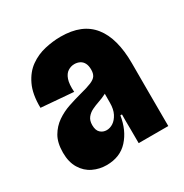

<svg xmlns="http://www.w3.org/2000/svg" viewBox="-100 -751 516 539"><g transform="rotate(-30 157.5 -481.5)"><path d="M97.3 -292.3Q74 -292.3 53.7 -302.1Q33.3 -311.8 20.7 -332.5Q8 -353.2 8 -383.8Q8 -415.7 19.8 -436.1Q31.7 -456.5 50.4 -469.4Q69.2 -482.3 90.6 -489.5Q112 -496.7 132 -502Q157.7 -508.5 170.7 -514Q183.7 -519.5 188.5 -526.9Q193.3 -534.3 193.3 -546.5Q193.3 -559.3 189 -567.5Q184.7 -575.7 176.9 -579.6Q169.2 -583.5 159.8 -583.5Q148.5 -583.5 138.8 -577.3Q129 -571.2 123.9 -556.5Q118.8 -541.8 120.7 -516.2L16.3 -524.7Q15.5 -569 29.2 -597.6Q42.8 -626.2 64.9 -641.8Q87 -657.5 113.6 -663.5Q140.2 -669.5 164.3 -669.5Q200 -669.5 225.6 -659Q251.2 -648.5 267.9 -627.5Q284.7 -606.5 292.9 -575.8Q301.2 -545.2 301.2 -505V-433.3Q301.3 -410.8 301.3 -388.5Q301.3 -366.2 301.4 -344.5Q301.5 -322.8 301.5 -301H205.5Q205.8 -321.3 205.3 -348Q204.8 -374.7 205.2 -394.3H200Q193 -349.5 167.1 -320.9Q141.2 -292.3 97.3 -292.3ZM146.5 -377.3Q157.3 -377.3 167.6 -384Q177.8 -390.7 185.1 -404.6Q192.3 -418.5 192.3 -439.5L192.5 -477L207.8 -483.3Q201.7 -473.2 190.3 -467.5Q179 -461.8 166.3 -457.5Q153.7 -453.2 143 -448Q132.3 -442.8 125.1 -433.8Q117.8 -424.7 117.8 -409.8Q117.8 -392.8 126.2 -385.1Q134.5 -377.3 146.5 -377.3Z"/></g></svg>

Font: Bricolage Grotesque 96pt ExtraBold SemiCondensed
Style: Regular
Weight: 800
Width: 4
Version: Version 1.001;gftools[0.9.33.dev8+g029e19f]